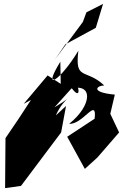

<svg xmlns="http://www.w3.org/2000/svg" viewBox="-20 -870 628 980"><path d="M346 -420C409 -334 375 -500 336 -416C456 -451 453 -334 333 -238C403 -233 476 -378 463 -264L323 -172L413 -8L477 -66L588 -194L543 -289L566 -387C439 -399 473 -433 512 -434C417 -523 361 -455 380 -611C284 -453 192 -400 288 -555L290 -442L223 -485L101 -340L138 -360C96 -294 52 -229 8 -165L6 90L87 79L292 -194L317 -329L265 -281C308 -380 386 -399 258 -322ZM403 -758 261 -567 314 -644 469 -728 506 -850 421 -807Z"/></svg>

Font: Asimov Silicon
Style: Regular
Weight: 400
Designer: Google
Version: Version 2.000980; 2014